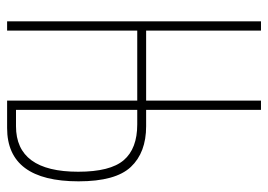

<svg xmlns="http://www.w3.org/2000/svg" viewBox="-127 -627 754 540"><g transform="rotate(90 250.0 -357.0)"><path d="M66 0V-366H263V0H340Q490 0 490 -201Q490 -305 449.5 -348Q409 -391 335 -391H289V-714H263V-391H66V-714H40V0ZM289 -366H330Q398 -366 430.5 -328Q463 -290 463 -200Q463 -25 335 -25H289Z"/></g></svg>

Font: Noto Sans Mono UI Condensed Thin
Style: Regular
Weight: 250
Width: 3
Designer: Monotype Design team
Foundry: Monotype Imaging Inc.
Version: 1.000